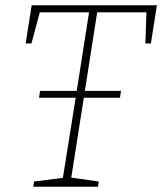

<svg xmlns="http://www.w3.org/2000/svg" viewBox="-20 -713 619 733"><path d="M107 0 110 -20 220 -34 269 -340H129L133 -366H273L320 -666H132L100 -547H78L101 -693H579L556 -547H535L539 -666H351L304 -366H442L438 -340H300L252 -35L357 -20L354 0Z"/></svg>

Font: Bitter ExtraLight
Style: Italic
Weight: 200
Italic angle: -9°
Designer: Sol Matas, and Bitter project Authors
Foundry: Sol Matas
Version: Version 2.001